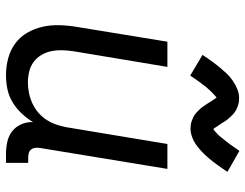

<svg xmlns="http://www.w3.org/2000/svg" viewBox="-109 -701 818 640"><g transform="rotate(90 300.0 -381.0)"><path d="M230 8Q201 8 173.5 0.5Q146 -7 124 -23.5Q102 -40 88.5 -64Q75 -88 69 -115Q63 -142 64 -171.5Q65 -201 70 -230L119 -530H203L151 -218Q148 -199 147.5 -180Q147 -161 150.5 -143.5Q154 -126 163 -110.5Q172 -95 186 -84.5Q200 -74 218 -69.5Q236 -65 255 -65Q272 -65 289.5 -68.5Q307 -72 323.5 -79.5Q340 -87 354.5 -99Q369 -111 379 -126.5Q389 -142 395 -159Q401 -176 404 -193L460 -530H543L473 -104Q472 -96 473 -88.5Q474 -81 478.5 -75.5Q483 -70 490 -68Q497 -66 505 -66H523V8H493Q472 8 452 3.5Q432 -1 417 -13Q402 -25 394 -43.5Q386 -62 387 -82Q375 -62 358 -44Q341 -26 320 -13.5Q299 -1 276 3.5Q253 8 230 8ZM232 -606 163 -647Q174 -664 185 -679Q196 -694 206 -706Q216 -718 225.5 -728Q235 -738 248.5 -747.5Q262 -757 277 -763Q292 -769 307 -769Q313 -769 318 -768.5Q323 -768 328 -766.5Q333 -765 338 -763Q343 -761 347.5 -758.5Q352 -756 356 -753Q360 -750 363 -747Q366 -744 370 -739.5Q374 -735 377.5 -731Q381 -727 383.5 -723Q386 -719 388.5 -715Q391 -711 393.5 -707Q396 -703 399 -699Q402 -695 405 -690Q408 -685 410 -683Q414 -685 420 -690.5Q426 -696 429.5 -699.5Q433 -703 436.5 -707.5Q440 -712 444 -717Q448 -722 452.5 -727.5Q457 -733 462 -740Q467 -747 472 -754.5Q477 -762 483 -770L553 -730Q541 -712 530.5 -697.5Q520 -683 510 -671Q500 -659 490 -649Q480 -639 467 -629Q454 -619 438.5 -613Q423 -607 408 -607Q402 -607 395.5 -608Q389 -609 383.5 -611Q378 -613 372.5 -615.5Q367 -618 362 -621.5Q357 -625 353 -629Q349 -633 344.5 -637.5Q340 -642 336.5 -647Q333 -652 330 -656.5Q327 -661 324 -665.5Q321 -670 317.5 -676Q314 -682 310.5 -686.5Q307 -691 305 -694Q302 -691 295.5 -685.5Q289 -680 286 -676.5Q283 -673 279 -669Q275 -665 271 -660Q267 -655 262.5 -649Q258 -643 253 -636.5Q248 -630 243 -622.5Q238 -615 232 -606Z"/></g></svg>

Font: Iosevka Curly Extended
Style: Italic
Weight: 400
Width: 7
Italic angle: -9°
Monospace: yes
Designer: Belleve Invis
Foundry: Belleve Invis
Version: Version 11.1.0; ttfautohint (v1.8.3)